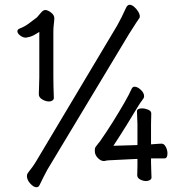

<svg xmlns="http://www.w3.org/2000/svg" viewBox="-20 -751 770 806"><path d="M472 -644Q480 -658 490.5 -679Q501 -700 509 -718Q515 -731 524 -731Q533 -731 543 -722.5Q553 -714 560 -702.5Q567 -691 567 -682Q567 -679 565 -675Q553 -658 541.5 -639.5Q530 -621 522 -609L179 -39Q171 -25 162.5 -7.5Q154 10 146 26Q142 35 133 35Q121 35 107 19.5Q93 4 93 -12Q93 -20 97 -25Q106 -36 116 -50Q126 -64 133 -76ZM206 -340Q206 -333 200 -329Q194 -325 186 -325Q172 -325 157.5 -333.5Q143 -342 143 -355V-356Q143 -368 144 -390.5Q145 -413 145 -426V-617Q131 -608 119.5 -602Q108 -596 94 -594Q92 -593 88 -593Q76 -593 64.5 -602Q53 -611 53 -620Q53 -627 62 -631Q83 -639 100.5 -652Q118 -665 135 -678Q140 -683 150.5 -696Q161 -709 170 -709Q180 -709 194 -698.5Q208 -688 208 -675Q208 -665 206 -650Q204 -635 204 -618V-431Q204 -415 204.5 -389Q205 -363 206 -341ZM614 -86V-70Q614 -54 615 -34Q616 -14 616 -6Q616 1 609 5Q602 9 593 9Q581 9 568.5 2.5Q556 -4 556 -16Q556 -20 556.5 -32Q557 -44 557 -56Q557 -68 557 -71V-84L436 -78Q430 -78 418 -75H416Q403 -75 390.5 -88Q378 -101 378 -117Q378 -122 378.5 -126.5Q379 -131 382 -135Q387 -142 391.5 -147.5Q396 -153 400 -158Q428 -198 454.5 -240.5Q481 -283 502 -319.5Q523 -356 533 -379Q537 -387 545 -387Q557 -387 571 -374Q585 -361 585 -347Q585 -341 581 -336Q575 -328 569.5 -320Q564 -312 561 -307Q539 -270 511 -225Q483 -180 456 -139L557 -142V-229Q557 -237 556 -255.5Q555 -274 555 -284Q555 -296 577 -296Q589 -296 602 -290.5Q615 -285 615 -275Q615 -269 614.5 -253.5Q614 -238 614 -229V-145Q624 -146 639 -147Q654 -148 658 -148Q669 -148 676 -134.5Q683 -121 683 -107Q683 -86 670 -86Z"/></svg>

Font: QiushuiShotai
Style: Regular
Weight: 600
Designer: Fontworks Inc.
Foundry: Fontworks Inc.
Version: Version 1.250